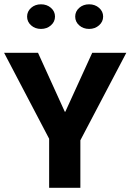

<svg xmlns="http://www.w3.org/2000/svg" viewBox="-21 -890 619 910"><path d="M359.9 0H211.9V-232.4L-1.5 -639.6H159.2L286.1 -360.4H288.6L416 -639.6H577.6L359.9 -225.1ZM173.3 -752.9Q145.5 -752.9 126.5 -769.8Q107.4 -786.6 107.4 -811.3Q107.4 -835.9 126.5 -852.8Q145.5 -869.6 173.3 -869.6Q201.2 -869.6 220.5 -852.8Q239.7 -835.9 239.7 -811.5Q239.7 -787.1 220.5 -770Q201.2 -752.9 173.3 -752.9ZM401.4 -752.9Q373.5 -752.9 354.5 -769.8Q335.4 -786.6 335.4 -811.3Q335.4 -835.9 354.5 -852.8Q373.5 -869.6 401.4 -869.6Q429.2 -869.6 448.5 -852.8Q467.8 -835.9 467.8 -811.5Q467.8 -787.1 448.5 -770Q429.2 -752.9 401.4 -752.9Z"/></svg>

Font: Yantramanav Black
Style: Regular
Weight: 900
Version: Version 1.001;PS 1.0;hotconv 1.0.72;makeotf.lib2.5.5900; ttf